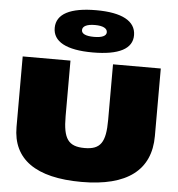

<svg xmlns="http://www.w3.org/2000/svg" viewBox="-68 -1153 1151 1241"><g transform="rotate(5 507.0 -532.0)"><path d="M58 -292C58 -84 209 25 507 25C804 25 954 -91 954 -312V-750H644V-389C644 -243 611 -195 508 -195C402 -195 368 -243 368 -389V-750H58ZM248 -953C247 -863 335 -815 506 -815C676 -815 764 -861 763 -950C762 -1041 673 -1089 506 -1089C338 -1089 249 -1043 248 -953ZM425 -953C425 -978 453 -993 506 -993C558 -993 586 -978 586 -953C586 -929 558 -916 506 -916C453 -916 425 -929 425 -953Z"/></g></svg>

Font: Mattone Black
Style: Regular
Weight: 900
Width: 6
Designer: Nunzio Mazzaferro
Foundry: Collletttivo
Version: Version 2.000;Glyphs 3.2 (3217)